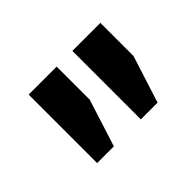

<svg xmlns="http://www.w3.org/2000/svg" viewBox="-63 -888 511 511"><g transform="rotate(-45 192.0 -633.0)"><path d="M67.9 -503.9V-761.7H173.3V-637.2L130.9 -503.9ZM232.4 -503.9V-761.7H337.9V-637.2L295.4 -503.9Z"/></g></svg>

Font: Roboto Slab
Style: Bold
Weight: 700
Designer: Google
Version: Version 2.000; ttfautohint (v1.8.1.43-b0c9)